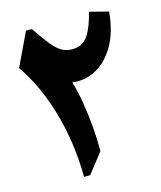

<svg xmlns="http://www.w3.org/2000/svg" viewBox="-120 -907 835 995"><g transform="rotate(-15 297.0 -410.0)"><path d="M452.1 -819.8 553.7 -793.9Q543 -681.2 500 -610.4Q457 -539.6 397 -509.5Q336.9 -479.5 273.9 -488.8Q290.5 -435.1 301.3 -369.9Q312 -304.7 317.6 -237.1Q323.2 -169.4 323.2 -107.4L239.3 0H206.5Q204.6 -185.1 157.2 -348.9Q109.9 -512.7 26.9 -631.3L111.8 -809.6H143.6Q182.6 -752 209.7 -718Q236.8 -684.1 262.2 -669.2Q287.6 -654.3 319.8 -654.3Q375 -654.3 404.3 -697.8Q433.6 -741.2 452.1 -819.8Z"/></g></svg>

Font: Pinar DS4 ExtraBold
Style: Regular
Weight: 800
Designer: Amin Abedi
Version: Version 3.000